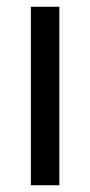

<svg xmlns="http://www.w3.org/2000/svg" viewBox="-20 -546 266 566"><path d="M71 0V-526H155V0Z"/></svg>

Font: DM Sans 9pt
Style: Regular
Weight: 400
Designer: Colophon Foundry, Jonny Pinhorn
Foundry: Colophon Foundry
Version: Version 4.004;gftools[0.9.30]